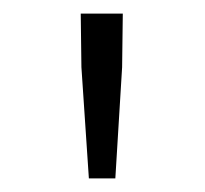

<svg xmlns="http://www.w3.org/2000/svg" viewBox="-20 -780 302 283"><path d="M100 -681 99 -760H161L160 -681L150 -517H111Z"/></svg>

Font: Nebula Sans Light
Style: Regular
Weight: 300
Designer: Paul D. Hunt for Adobe (as Source Sans)
Foundry: Nebula Entertainment & Broadcasting LLC
Version: Version 1.010